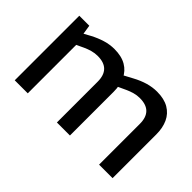

<svg xmlns="http://www.w3.org/2000/svg" viewBox="-76 -784 1058 1058"><g transform="rotate(45 452.5 -255.5)"><path d="M75.4 0V-503.2H153.3L161.8 -449.5L198 -469.2Q235.5 -489.2 271.3 -499.9Q307.1 -510.6 341.8 -510.6Q398 -510.6 434.2 -489.3Q470.4 -468 488 -429.9Q505.6 -391.8 505.6 -341.1V0H404V-317.4Q404 -368 379 -393.2Q354 -418.4 304.2 -418.4Q282 -418.4 260.9 -412.6Q239.8 -406.8 218.8 -397.2L176.9 -377.5V0ZM732.7 0V-317.4Q732.7 -368 707.7 -393.2Q682.7 -418.4 632.1 -418.4Q609.9 -418.4 589.2 -412.6Q568.4 -406.8 547.5 -397.2L494.7 -372.7L471.8 -438.3L530 -469.4Q567.3 -489.7 603.3 -500.2Q639.4 -510.6 674.1 -510.6Q730.3 -510.6 766.5 -489.3Q802.7 -468 820.3 -429.9Q837.9 -391.8 837.9 -341.1V0Z"/></g></svg>

Font: REM Medium
Style: Regular
Weight: 500
Designer: Octavio Pardo
Foundry: Ashler Design
Version: Version 1.005;gftools[0.9.28]